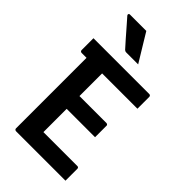

<svg xmlns="http://www.w3.org/2000/svg" viewBox="-283 -1031 1115 1115"><g transform="rotate(45 275.0 -473.5)"><path d="M27 -700H486Q489 -700 491.5 -698.5Q494 -697 495.5 -694.5Q497 -692 497 -689Q497 -662 497 -640Q497 -618 497 -591H38Q35 -591 32.5 -592.5Q30 -594 28.5 -596.5Q27 -599 27 -602Q27 -629 27 -651Q27 -673 27 -700ZM157 -405H429Q432 -405 434.5 -403.5Q437 -402 438.5 -400Q440 -398 440 -394Q440 -376 440 -360.5Q440 -345 440 -330.5Q440 -316 440 -300H157ZM91 0Q89 0 86.5 -1Q84 -2 82.5 -3.5Q81 -5 80 -7Q79 -9 79 -11Q79 -45 79 -99Q79 -153 79 -220Q79 -287 79 -359.5Q79 -432 79 -503.5Q79 -575 79 -638H214L207 -617Q207 -595 207 -572Q207 -549 207 -525Q207 -476 207 -424Q207 -372 207 -319Q207 -266 207 -213Q207 -160 207 -109H486Q491 -109 494 -106Q497 -103 497 -98Q497 -72 497 -49Q497 -26 497 0ZM214 -947Q233 -916 249.5 -888.5Q266 -861 283 -833.5Q300 -806 318 -776Q303 -776 290 -776Q277 -776 261.5 -776Q246 -776 221 -776Q215 -776 211 -778Q207 -780 205 -782Q180 -810 163 -829Q146 -848 133 -863.5Q120 -879 105.5 -895Q91 -911 73 -932Q69 -937 71 -942Q73 -947 79 -947Q107 -947 125 -947Q143 -947 162.5 -947Q182 -947 214 -947Z"/></g></svg>

Font: Recursive SemiBold
Style: Regular
Weight: 600
Version: Version 1.085